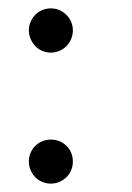

<svg xmlns="http://www.w3.org/2000/svg" viewBox="-20 -478 316 458"><path d="M153.8 -92.3Q153.8 -81.5 149.7 -71.8Q145.5 -62 138.4 -55.2Q131.3 -48.3 121.8 -44.2Q112.3 -40 101.1 -40Q90.3 -40 80.6 -44.2Q70.8 -48.3 64 -55.4Q57.1 -62.5 53 -72.3Q48.8 -82 48.8 -92.8Q48.8 -104 53 -113.5Q57.1 -123 64 -129.9Q70.8 -136.7 80.6 -140.9Q90.3 -145 101.1 -145Q123.5 -145 138.7 -129.9Q153.8 -114.7 153.8 -92.3ZM153.8 -405.3Q153.8 -394.5 149.7 -384.8Q145.5 -375 138.4 -367.9Q131.3 -360.8 121.8 -356.7Q112.3 -352.5 101.1 -352.5Q90.3 -352.5 80.6 -356.7Q70.8 -360.8 64 -368.2Q57.1 -375.5 53 -385.3Q48.8 -395 48.8 -405.8Q48.8 -416.5 53 -426Q57.1 -435.5 64 -442.6Q70.8 -449.7 80.6 -453.9Q90.3 -458 101.1 -458Q112.3 -458 121.8 -453.9Q131.3 -449.7 138.4 -442.6Q145.5 -435.5 149.7 -426Q153.8 -416.5 153.8 -405.3Z"/></svg>

Font: HM XNiloofar
Style: Regular
Weight: 400
Designer: Hossein Movahhedian
Version: Version 2.8, 2015